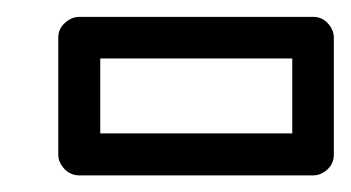

<svg xmlns="http://www.w3.org/2000/svg" viewBox="-20 -424 420 230"><path d="M49.8 -238.8V-378.9Q49.8 -389.6 57.9 -396.7Q65.9 -403.8 75.2 -403.8H355Q365.7 -403.8 372.8 -396Q379.9 -388.2 379.9 -378.9V-238.8Q379.9 -228 372.1 -220.9Q364.3 -213.9 355 -213.9H75.2Q64.5 -213.9 57.1 -221.7Q49.8 -229.5 49.8 -238.8ZM100.1 -264.2H330.1V-354H100.1Z"/></svg>

Font: Trueno Black Outline
Style: Regular
Weight: 900
Width: 6
Designer: Julieta Ulanovsky
Foundry: Julieta Ulanovsky
Version: Version 3.001b | FøM Fix